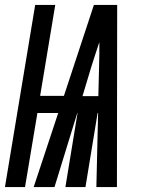

<svg xmlns="http://www.w3.org/2000/svg" viewBox="-48 -755 568 775"><path d="M-28 0 94 -735H175L114 -368H210L331 -735H425L424 0H341L348 -299H346L297 0H216L265 -299H264L172 0H88L187 -299H103L53 0ZM349 -367 352 -490Q353 -514 353 -538Q353 -562 353 -585Q345 -562 337.5 -538Q330 -514 322 -490L285 -367Z"/></svg>

Font: Iosevka SS04 Extrabold Oblique
Style: Regular
Weight: 800
Italic angle: -9°
Monospace: yes
Designer: Belleve Invis
Foundry: Belleve Invis
Version: Version 19.0.0; ttfautohint (v1.8.4)